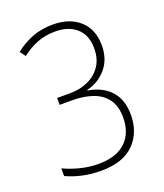

<svg xmlns="http://www.w3.org/2000/svg" viewBox="-136 -814 780 915"><g transform="rotate(-20 254.0 -357.0)"><path d="M426 -551Q426 -480 386 -434Q346 -388 288 -375V-372Q361 -360 402 -315Q443 -270 443 -192Q443 -103 387 -46.5Q331 10 219 10Q169 10 124.5 0Q80 -10 44 -27V-66Q79 -49 125 -37Q171 -25 218 -25Q310 -25 357 -70Q404 -115 404 -193Q404 -251 378.5 -286Q353 -321 308 -337Q263 -353 206 -353H140V-388H207Q256 -388 297 -406.5Q338 -425 362.5 -461Q387 -497 387 -550Q387 -618 346.5 -653.5Q306 -689 239 -689Q189 -689 148 -673Q107 -657 68 -627L47 -655Q85 -686 132.5 -705Q180 -724 239 -724Q325 -724 375.5 -678Q426 -632 426 -551Z"/></g></svg>

Font: Noto Sans Khmer UI SemiCondensed ExtraLight
Style: Regular
Weight: 200
Width: 4
Designer: Danh Hong and the Monotype Design Team
Foundry: Monotype Imaging Inc.
Version: Version 2.002; ttfautohint (v1.8.4.7-5d5b)